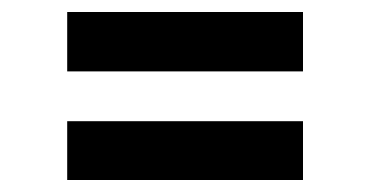

<svg xmlns="http://www.w3.org/2000/svg" viewBox="-20 -411 617 320"><path d="M92 -292V-391H485V-292ZM92 -111V-209H485V-111Z"/></svg>

Font: Grenze ExtraBold
Style: Regular
Weight: 800
Designer: Renata Polastri
Foundry: Omnibus-Type
Version: Version 1.002; ttfautohint (v1.8)